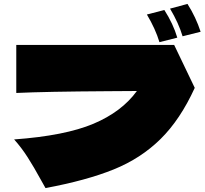

<svg xmlns="http://www.w3.org/2000/svg" viewBox="-20 -946 1043 979"><path d="M911 -761Q891 -828 847 -902L936 -926Q979 -858 1003 -784ZM793 -731Q773 -798 729 -872L818 -895Q863 -825 884 -754ZM63 -717H868L973 -498Q899 -336 798.5 -237Q698 -138 559.5 -82Q421 -26 212 13L189 -28Q153 -94 121 -144Q89 -194 52 -235Q312 -254 456.5 -315Q601 -376 678 -482L531 -481Q212 -479 63 -472Z"/></svg>

Font: Dela Gothic One
Style: Regular
Weight: 400
Designer: aratakana
Foundry: aratakana
Version: Version 1.004